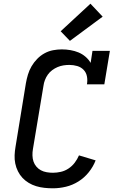

<svg xmlns="http://www.w3.org/2000/svg" viewBox="-20 -1010 640 1038"><path d="M266 8Q243 8 220 5.5Q197 3 175.5 -3.5Q154 -10 135 -21.5Q116 -33 101.5 -48.5Q87 -64 77 -84Q67 -104 62.5 -126Q58 -148 59 -171Q60 -194 64 -217L120 -560Q124 -583 131 -606.5Q138 -630 150.5 -651.5Q163 -673 181 -691.5Q199 -710 221 -722Q243 -734 267 -738.5Q291 -743 314 -743Q338 -743 361 -739Q384 -735 404.5 -726.5Q425 -718 442 -703.5Q459 -689 470 -670L480 -735H574L544 -554H450Q454 -576 450 -597Q446 -618 432 -632.5Q418 -647 397.5 -653Q377 -659 355 -659Q339 -659 323 -656.5Q307 -654 291.5 -647.5Q276 -641 262 -630.5Q248 -620 238.5 -606.5Q229 -593 223 -577.5Q217 -562 215 -546L158 -204Q155 -187 155.5 -169.5Q156 -152 161 -137Q166 -122 176.5 -109.5Q187 -97 201 -89.5Q215 -82 232 -79Q249 -76 266 -76Q287 -76 309 -81Q331 -86 350.5 -99Q370 -112 384 -130.5Q398 -149 407 -170L497 -143Q484 -109 460 -79Q436 -49 404 -29Q372 -9 336.5 -0.5Q301 8 266 8ZM358 -789 308 -841 469 -990 535 -920Z"/></svg>

Font: Iosevka Slab Medium Extended
Style: Italic
Weight: 500
Width: 7
Italic angle: -9°
Monospace: yes
Designer: Belleve Invis
Foundry: Belleve Invis
Version: Version 11.1.0; ttfautohint (v1.8.3)